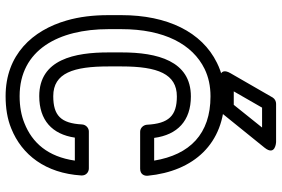

<svg xmlns="http://www.w3.org/2000/svg" viewBox="-180 -790 1005 685"><g transform="rotate(90 322.5 -447.5)"><path d="M84 -332V-378C84 -531 138 -632 226 -675C255 -689 287 -696 324 -696C458 -696 532 -622 553 -495H472C461 -578 411 -626 324 -626C197 -626 167 -506 167 -379V-332C167 -213 191 -85 323 -85C409 -85 459 -131 471 -212H553C539 -116 490 -60 419 -32C392 -21 360 -15 323 -15C158 -15 84 -154 84 -332ZM323 -135C240 -135 217 -208 217 -332V-379C217 -508 244 -576 324 -576C393 -576 421 -547 425 -469C426 -457 436 -445 450 -445H582C603 -445 608 -461 607 -472C591 -636 493 -746 324 -746C280 -746 240 -737 204 -719C94 -665 34 -542 34 -378V-332C34 -277 40 -228 53 -183C88 -61 175 35 323 35C365 35 404 29 438 15C533 -23 598 -108 606 -235C607 -252 594 -262 581 -262H449C437 -262 425 -252 424 -238C420 -162 392 -135 323 -135ZM364 -880H435L354 -779H306ZM350 -930C342 -930 333 -926 328 -918L241 -767C218 -727 262 -729 262 -729H366C373 -729 380 -732 385 -738L507 -889C538 -928 487 -930 487 -930Z"/></g></svg>

Font: Asimov
Style: NarOu
Weight: 500
Designer: Google
Version: Version 2.000980; 2014